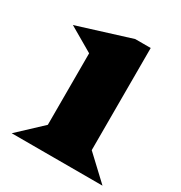

<svg xmlns="http://www.w3.org/2000/svg" viewBox="-165 -819 884 938"><g transform="rotate(30 277.0 -350.0)"><path d="M34.7 0 167 -124V-527.3L29.3 -607.4L327.1 -700.2H414.6V-124L546.9 0Z"/></g></svg>

Font: Goblin
Style: Regular
Weight: 400
Designer: Riccardo De Franceschi
Foundry: Sorkin Type Co.
Version: Version 1.001